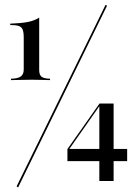

<svg xmlns="http://www.w3.org/2000/svg" viewBox="-20 -710 554 801"><path d="M25.8 -375.8V-381.5Q54.8 -382.3 66.9 -391.1Q79 -400 79 -420.2V-553.2Q79 -575 74.6 -586.3Q70.2 -597.6 58.5 -601.6Q46.8 -605.6 22.6 -605.6V-611.3Q67.7 -612.9 95.2 -618.1Q122.6 -623.4 143.5 -636.3V-418.5Q143.5 -398.4 152.8 -390.3Q162.1 -382.3 188.7 -381.5V-375.8Q172.6 -376.6 159.3 -376.6Q146 -376.6 134.7 -377Q123.4 -377.4 112.9 -377.4Q101.6 -377.4 89.1 -377Q76.6 -376.6 60.9 -376.6Q45.2 -376.6 25.8 -375.8ZM55.6 71.8 49.2 67.7 420.2 -689.5 426.6 -686.3ZM261.3 -37.9V-87.9L395.2 -278.2L398.4 -272.6L267.7 -86.3L266.1 -88.7H510.5V-37.9ZM394.4 45.2V-270.2L395.2 -278.2H454V45.2Z"/></svg>

Font: Playfair 144pt SemiCondensed Light
Style: Regular
Weight: 300
Width: 4
Designer: Claus Eggers Sørensen
Foundry: Claus Eggers Sørensen
Version: Version 2.203